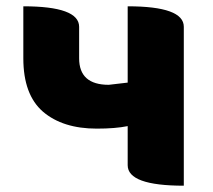

<svg xmlns="http://www.w3.org/2000/svg" viewBox="-20 -589 675 609"><path d="M563 0Q385 0 385 -65V-189Q346 -181 287 -181Q179 -181 116 -235Q54 -289 54 -404V-569Q231 -569 231 -504V-404Q231 -320 325 -320L385 -327V-569Q563 -569 563 -504V0Z"/></svg>

Font: Swei Half Moon CJK SC
Style: Black
Weight: 900
Version: Version 2.071